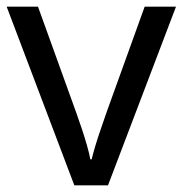

<svg xmlns="http://www.w3.org/2000/svg" viewBox="-20 -556 548 576"><path d="M203 0 0 -536H94L208 -220Q216 -198 225 -171Q234 -144 241 -119.5Q248 -95 251 -78H255Q259 -95 266.5 -120Q274 -145 283.5 -172Q293 -199 300 -220L414 -536H508L304 0Z"/></svg>

Font: Noto Sans Wancho
Style: Regular
Weight: 400
Designer: Monotype Design Team
Foundry: Monotype Imaging Inc.
Version: Version 2.001; ttfautohint (v1.8.4.7-5d5b)